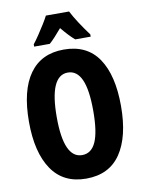

<svg xmlns="http://www.w3.org/2000/svg" viewBox="-100 -999 806 1077"><g transform="rotate(-10 303.0 -460.0)"><path d="M565 -358Q565 -183 499.5 -86.5Q434 10 303 10Q173 10 107 -87.5Q41 -185 41 -359Q41 -538 108 -631.5Q175 -725 303 -725Q435 -725 500 -629Q565 -533 565 -358ZM199 -358Q199 -124 303 -124Q356 -124 381.5 -181Q407 -238 407 -358Q407 -478 381 -536Q355 -594 303 -594Q199 -594 199 -358ZM370 -930Q387 -897 411.5 -859.5Q436 -822 465 -783V-770H377Q346 -796 304 -847Q283 -822 264.5 -802Q246 -782 232 -770H143V-783Q158 -802 176.5 -829.5Q195 -857 212 -884.5Q229 -912 238 -930Z"/></g></svg>

Font: Noto Sans ExtraCondensed ExtraBold
Style: Regular
Weight: 800
Width: 2
Designer: Monotype Design Team
Foundry: Monotype Imaging Inc.
Version: Version 2.013; ttfautohint (v1.8.4.7-5d5b)